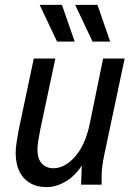

<svg xmlns="http://www.w3.org/2000/svg" viewBox="-20 -754 555 784"><path d="M44 -131Q44 -148 48 -174Q52 -200 56 -222L118 -515H206L144 -223Q140 -201 136.5 -180.5Q133 -160 133 -142Q133 -105 151 -86Q169 -67 198 -67Q245 -67 287 -115Q329 -163 347 -251L401 -515H489L406 -123Q401 -99 398 -77.5Q395 -56 395 -32V0H311L314 -78Q286 -35 247.5 -12.5Q209 10 170 10Q112 10 78 -26.5Q44 -63 44 -131ZM142 -734H233L285 -584H213ZM287 -734H378L430 -584H358Z"/></svg>

Font: Radio Canada Condensed
Style: Italic
Weight: 400
Width: 3
Italic angle: -12°
Designer: Charles Daoud, Etienne Aubert Bonn, Alexandre Saumier Demers, Jacques Le Bailly
Foundry: Radio-Canada
Version: Version 2.104; ttfautohint (v1.8.4.7-5d5b);gftools[0.9.28.de